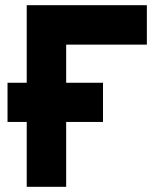

<svg xmlns="http://www.w3.org/2000/svg" viewBox="-20 -720 601 740"><path d="M83 0H235V-548H546V-700H83ZM9 -250H377V-401H9Z"/></svg>

Font: Unageo
Style: ExtraBold
Weight: 800
Designer: Richard Sepsi
Foundry: Richard Sepsi
Version: Version 2.000